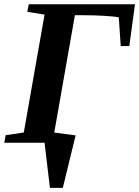

<svg xmlns="http://www.w3.org/2000/svg" viewBox="-30 -675 658 908"><path d="M226.6 -48.3 327.6 -34.7 267.1 213.4H206.1L180.7 0H-9.8L-3.4 -35.6L82.5 -48.3L180.7 -606L99.1 -619.1L106 -654.8H608.4L581.5 -457H541L531.7 -593.3Q516.1 -596.7 466.3 -599.9Q416.5 -603 367.7 -603H324.2Z"/></svg>

Font: Liberation Serif
Style: Bold Italic
Weight: 700
Italic angle: -16.333°
Designer: Steve Matteson
Foundry: Ascender Corporation
Version: Version 2.1.5